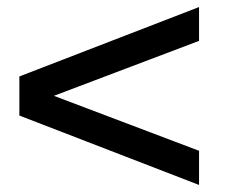

<svg xmlns="http://www.w3.org/2000/svg" viewBox="-20 -526 640 545"><path d="M545 -506V-410L133 -254L545 -98V-1L35 -198V-309Z"/></svg>

Font: Chivo Mono Medium
Style: Regular
Weight: 500
Monospace: yes
Designer: Hector Gatti
Foundry: Omnibus-Type
Version: Version 1.008